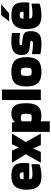

<svg xmlns="http://www.w3.org/2000/svg" viewBox="1186 -1904 870 3282"><g transform="rotate(-90 1621.0 -263.0)"><path d="M455 -161V-24Q427 -10 368.5 0.5Q310 11 247 11Q126 11 72.5 -49.5Q19 -110 19 -246Q19 -379 76.5 -441.5Q134 -504 256 -504Q374 -504 425 -457.5Q476 -411 476 -299Q476 -265 475 -244.5Q474 -224 471 -198H197Q198 -166 215 -154.5Q232 -143 276 -143Q324 -143 374.5 -148.5Q425 -154 455 -161ZM258 -362Q224 -362 210.5 -348.5Q197 -335 197 -295H316V-318Q314 -344 302.5 -353Q291 -362 258 -362Z M834 -257 979 0H783L724 -132L665 0H480L626 -257L479 -494H688L740 -373L795 -494H979Z M1188 152H1008V-494H1166L1175 -447H1181Q1206 -476 1241 -490Q1276 -504 1321 -504Q1417 -504 1457.5 -445.5Q1498 -387 1498 -247Q1498 -113 1446.5 -51.5Q1395 10 1282 10Q1256 10 1232 7Q1208 4 1188 -2ZM1318 -247Q1318 -304 1306 -323Q1294 -342 1254 -342Q1236 -342 1219.5 -338.5Q1203 -335 1188 -328V-164Q1199 -160 1214 -158Q1229 -156 1249 -156Q1293 -156 1305.5 -173.5Q1318 -191 1318 -247Z M1732 -665V0H1552V-665Z M2285 -247Q2285 -108 2227 -48.5Q2169 11 2034 11Q1901 11 1842.5 -49.5Q1784 -110 1784 -247Q1784 -385 1841.5 -444.5Q1899 -504 2034 -504Q2168 -504 2226.5 -444Q2285 -384 2285 -247ZM1964 -249Q1964 -191 1977 -173.5Q1990 -156 2034 -156Q2079 -156 2092 -173.5Q2105 -191 2105 -249Q2105 -307 2092 -324.5Q2079 -342 2034 -342Q1990 -342 1977 -324.5Q1964 -307 1964 -249Z M2549 -365Q2514 -365 2502 -360Q2490 -355 2490 -340Q2490 -332 2494.5 -328Q2499 -324 2508 -323L2614 -310Q2680 -302 2704.5 -271Q2729 -240 2729 -170Q2729 -76 2682.5 -32.5Q2636 11 2527 11Q2468 11 2418.5 5.5Q2369 0 2337 -9V-153Q2377 -144 2422 -139Q2467 -134 2507 -134Q2541 -134 2552.5 -140Q2564 -146 2564 -163Q2564 -169 2560 -173.5Q2556 -178 2548 -179L2431 -193Q2373 -201 2347.5 -234Q2322 -267 2322 -333Q2322 -419 2376.5 -461.5Q2431 -504 2539 -504Q2588 -504 2628 -501.5Q2668 -499 2698 -494V-354Q2664 -359 2624 -362Q2584 -365 2549 -365Z M3201 -161V-24Q3173 -10 3114.5 0.5Q3056 11 2993 11Q2872 11 2818.5 -49.5Q2765 -110 2765 -246Q2765 -379 2822.5 -441.5Q2880 -504 3002 -504Q3120 -504 3171 -457.5Q3222 -411 3222 -299Q3222 -265 3221 -244.5Q3220 -224 3217 -198H2943Q2944 -166 2961 -154.5Q2978 -143 3022 -143Q3070 -143 3120.5 -148.5Q3171 -154 3201 -161ZM3004 -362Q2970 -362 2956.5 -348.5Q2943 -335 2943 -295H3062V-318Q3060 -344 3048.5 -353Q3037 -362 3004 -362ZM3003 -678H3189L3034 -542H2897Z"/></g></svg>

Font: Blinker ExtraBold
Style: Regular
Weight: 800
Designer: Juergen Huber
Foundry: supertype
Version: Version 1.017;hotconv 1.0.117;makeotfexe 2.5.65602